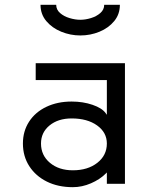

<svg xmlns="http://www.w3.org/2000/svg" viewBox="-20 -762 640 796"><path d="M277 -341Q324 -341 363.5 -327.5Q403 -314 418 -293L423 -286V-430H128V-500H498V0H423V-47L418 -42Q394 -18 357 -2Q320 14 282 14Q221 14 174.5 -9Q128 -32 101.5 -73Q75 -114 75 -167Q75 -218 100.5 -257.5Q126 -297 172 -319Q218 -341 277 -341ZM150 -167Q150 -118 187 -87Q224 -56 282 -56Q344 -56 383.5 -87Q423 -118 423 -167Q423 -213 382.5 -242Q342 -271 277 -271Q221 -271 185.5 -242Q150 -213 150 -167ZM148 -742H213Q213 -722 229 -708Q245 -694 268.5 -687Q292 -680 313 -680Q334 -680 357 -687Q380 -694 396 -708Q412 -722 412 -742H477Q477 -703 453.5 -674.5Q430 -646 392.5 -630.5Q355 -615 313 -615Q272 -615 234 -630.5Q196 -646 172 -674.5Q148 -703 148 -742Z"/></svg>

Font: Orbit
Style: Regular
Weight: 400
Designer: Sooun Cho
Foundry: JAMO
Version: Version 1.000; ttfautohint (v1.8.4.7-5d5b);gftools[0.9.29]